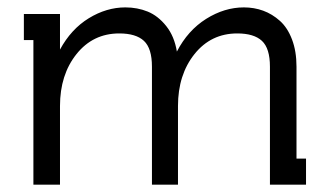

<svg xmlns="http://www.w3.org/2000/svg" viewBox="-20 -502 897 522"><path d="M393.1 -320.8Q393.1 -370.6 371.3 -390.9Q349.6 -411.1 304.2 -411.1Q232.9 -411.1 188 -355Q143.1 -298.8 143.1 -213.9V0H70.8V-393.1H44.9V-463.9H143.1V-367.2Q173.3 -422.9 221.4 -452.4Q269.5 -481.9 320.8 -481.9Q353.5 -481.9 381.6 -470.5Q409.7 -459 431.9 -431.2Q454.1 -403.3 460.9 -361.8Q490.7 -419.4 540.5 -450.7Q590.3 -481.9 643.1 -481.9Q670.9 -481.9 695.6 -472.9Q720.2 -463.9 741 -445.3Q761.7 -426.8 773.9 -394.8Q786.1 -362.8 786.1 -320.8V-70.8H812V0H713.9V-320.8Q713.9 -370.6 692.1 -390.9Q670.4 -411.1 625 -411.1Q553.7 -411.1 508.8 -355Q463.9 -298.8 463.9 -213.9V0H393.1Z"/></svg>

Font: Rawengulk
Style: Bold
Weight: 700
Version: Version 0.92